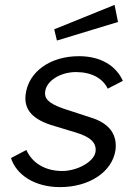

<svg xmlns="http://www.w3.org/2000/svg" viewBox="-20 -756 563 786"><path d="M449 -736 202 -636 213 -590 463 -666ZM226 10C344 10 440 -51 453 -143C459 -197 437 -250 348 -276L241 -311C174 -334 161 -355 165 -382C171 -426 228 -461 291 -461C355 -461 401 -435 421 -393L483 -425C456 -485 395 -526 303 -526C186 -526 97 -463 85 -370C77 -308 112 -266 203 -240L289 -214C353 -195 376 -170 371 -134C364 -92 294 -56 235 -56C161 -56 110 -92 88 -142L25 -109C47 -40 122 10 226 10Z"/></svg>

Font: United Sans
Style: Italic
Weight: 400
Italic angle: -8°
Designer: Pablo Impallari, Rodrigo Fuenzalida (Modified by Dan O. Williams)
Version: Version 1.000;PS 001.000;hotconv 1.0.88;makeotf.lib2.5.64775